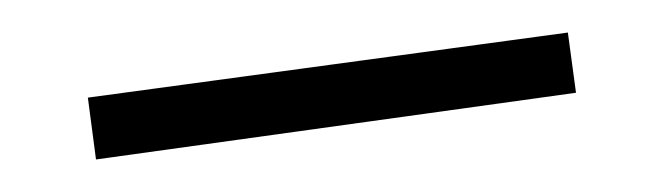

<svg xmlns="http://www.w3.org/2000/svg" viewBox="-20 -279 405 118"><path d="M34 -219 329 -259 334 -222 39 -181Z"/></svg>

Font: Ysabeau Light
Style: Italic
Weight: 300
Italic angle: -12°
Designer: Christian Thalmann (Catharsis Fonts)
Version: Version 0.003